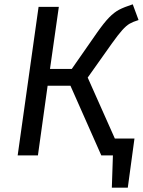

<svg xmlns="http://www.w3.org/2000/svg" viewBox="-20 -721 663 891"><path d="M513 -78H604L573 150H499L504 0H450L307 -323H201L156 0H62L159 -689H253L212 -401H313L430 -569Q463 -616 486.5 -640Q510 -664 533 -676Q556 -688 596 -701L623 -628Q597 -620 581.5 -611Q566 -602 547.5 -581.5Q529 -561 499 -519L387 -361Z"/></svg>

Font: FiraGO
Style: Italic
Weight: 400
Italic angle: -8°
Designer: bBox Type GmbH
Foundry: bBox Type GmbH
Version: Version 1.001